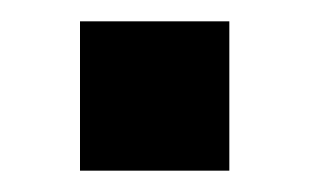

<svg xmlns="http://www.w3.org/2000/svg" viewBox="-20 -160 291 180"><path d="M55 -140H195V0H55Z"/></svg>

Font: Muli-Bold
Style: Bold
Weight: 700
Version: Version 2.000